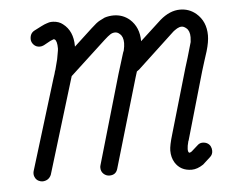

<svg xmlns="http://www.w3.org/2000/svg" viewBox="-41 -506 663 561"><g transform="rotate(-5 290.5 -225.5)"><path d="M89 -388Q78 -388 71 -395.5Q64 -403 64 -412Q64 -429 77 -436Q104 -450 108 -451.5Q112 -453 115 -454Q123 -457 128 -457Q133 -457 134 -457Q151 -456 162 -447Q191 -425 191 -381Q191 -380 191 -379L244 -428Q261 -444 270 -448.5Q279 -453 285 -456Q298 -460 311 -460Q338 -460 358 -443Q385 -419 385 -378Q445 -433 447 -435Q476 -460 506 -460Q533 -460 553 -443Q581 -419 581 -378Q581 -359 573 -332Q570 -323 564 -304Q558 -285 555 -275Q500 -85 499 -80.5Q498 -76 497 -75Q493 -60 493 -52Q493 -41 498 -41Q501 -42 504 -44Q508 -47 522 -60Q529 -67 537.5 -67Q546 -67 552 -63.5Q558 -60 561 -54Q564 -48 564 -41Q564 -30 556 -23Q537 -6 534 -3Q516 9 500 9Q467 9 451 -17Q442 -32 442 -52Q442 -67 452 -100L507 -289Q510 -299 516 -318Q526 -352 529 -363Q530 -374 530 -377Q530 -396 520 -404Q513 -410 506.5 -410Q500 -410 493 -406Q485 -401 481.5 -398Q478 -395 372 -296Q368 -293 365 -291Q362 -281 360 -275L283 -13Q278 5 259 5Q249 5 241.5 -2Q234 -9 234 -20Q234 -24 235 -27L311 -289Q314 -299 320 -318Q326 -337 328 -344Q330 -351 332 -355Q335 -368 335 -377Q335 -396 325 -404Q319 -410 311 -410Q304 -410 297.5 -406Q291 -402 279 -391L174 -294Q162 -255 88 -12Q81 4 63 5Q57 5 51 2Q45 -1 41.5 -7Q38 -13 38 -18.5Q38 -24 39 -27L121 -294Q125 -305 127 -314Q128 -315 128 -316Q134 -338 136 -347Q138 -360 139 -364Q141 -374 141 -378Q141 -400 134 -405Q132 -406 131 -406Q128 -405 121 -402L101 -391Q95 -388 89 -388Z"/></g></svg>

Font: TT2020Base
Style: Italic
Weight: 400
Italic angle: -15°
Version: Version 0.2.000